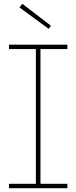

<svg xmlns="http://www.w3.org/2000/svg" viewBox="-20 -986 400 1006"><path d="M27 -729V-752H333V-729H192V-23H333V0H27V-23H168V-729ZM97 -966 82 -947 235 -835 247 -851Z"/></svg>

Font: Hepta Slab ExtraLight
Style: Regular
Weight: 200
Designer: Michael LaGattuta
Foundry: Michael LaGattuta
Version: Version 1.100